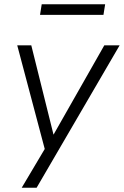

<svg xmlns="http://www.w3.org/2000/svg" viewBox="-20 -702 582 902"><path d="M82 180 199 -17 195 16 61 -489H127L236 -51H221L470 -489H542L152 180ZM168 -632 176 -682H474L466 -632Z"/></svg>

Font: Nunito Sans 10pt Light
Style: Italic
Weight: 300
Italic angle: -9°
Designer: Vernon Adams
Foundry: Vernon Adams
Version: Version 3.101;gftools[0.9.27]